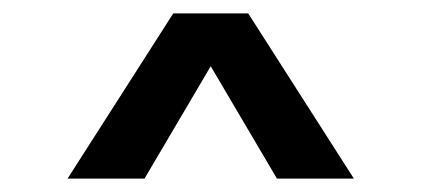

<svg xmlns="http://www.w3.org/2000/svg" viewBox="-20 -720 630 287"><path d="M81 -453 239 -700H351L509 -453H394L295 -621L196 -453Z"/></svg>

Font: Host Grotesk Light
Style: Bold
Weight: 700
Version: Version 1.003